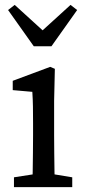

<svg xmlns="http://www.w3.org/2000/svg" viewBox="-20 -764 348 784"><path d="M37 0V-40L147 -57H172L275 -40V0ZM112 0Q113 -25 113.5 -62.5Q114 -100 114.5 -140Q115 -180 115 -212V-260Q115 -300 114.5 -329Q114 -358 112 -389L32 -396V-434L185 -491L204 -483L201 -352V-212Q201 -180 201.5 -140Q202 -100 202.5 -62.5Q203 -25 204 0ZM40 -744 197 -601H111L268 -744L295 -723L190 -575H118L13 -723Z"/></svg>

Font: Source Serif 4 18pt
Style: Regular
Weight: 400
Designer: Frank Grießhammer
Foundry: Adobe Systems Incorporated
Version: Version 4.004;hotconv 1.0.116;makeotfexe 2.5.65601